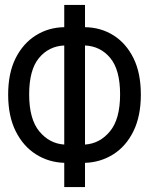

<svg xmlns="http://www.w3.org/2000/svg" viewBox="-20 -744 603 777"><path d="M240 13V-85Q177 -87 125.5 -119.5Q74 -152 43.5 -213Q13 -274 13 -361Q13 -448 43 -508Q73 -568 124.5 -600.5Q176 -633 240 -634V-724H324V-634Q389 -633 440 -600.5Q491 -568 520.5 -508Q550 -448 550 -361Q550 -274 520 -213Q490 -152 438.5 -119.5Q387 -87 324 -85V13ZM240 -159V-560Q177 -557 137.5 -509Q98 -461 98 -362Q98 -262 139 -212.5Q180 -163 240 -159ZM324 -159Q384 -163 425 -212.5Q466 -262 466 -362Q466 -461 426.5 -509Q387 -557 324 -560Z"/></svg>

Font: Noto Sans Mono SemiCondensed
Style: Regular
Weight: 400
Width: 4
Designer: Monotype Design Team
Foundry: Monotype Imaging Inc.
Version: Version 2.014